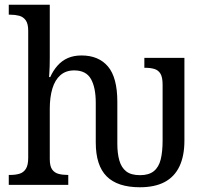

<svg xmlns="http://www.w3.org/2000/svg" viewBox="-20 -780 885 810"><path d="M570 10Q476 10 430 -36Q384 -82 384 -179V-346Q384 -411 363.5 -447Q343 -483 293 -483Q258 -483 235 -463Q212 -443 201 -406.5Q190 -370 190 -321V-109Q190 -79 200 -65Q210 -51 227 -46.5Q244 -42 265 -42H268V0H17V-42H24Q45 -42 62 -47Q79 -52 89 -67.5Q99 -83 99 -114V-650Q99 -680 88.5 -694.5Q78 -709 61 -713.5Q44 -718 24 -718H17V-760H190V-537Q190 -519 189.5 -500.5Q189 -482 188 -468.5Q187 -455 187 -455H192Q204 -482 222.5 -503Q241 -524 266 -535Q291 -546 324 -546Q396 -546 435.5 -499.5Q475 -453 475 -350V-173Q475 -133 483.5 -103Q492 -73 512.5 -57Q533 -41 571 -41Q608 -41 629 -58Q650 -75 658 -107.5Q666 -140 666 -187V-423Q666 -454 657 -469Q648 -484 631.5 -489Q615 -494 593 -494H589V-536H758V-187Q758 -122 737 -78Q716 -34 674.5 -12Q633 10 570 10Z"/></svg>

Font: Noto Serif SemiCondensed
Style: Regular
Weight: 400
Width: 4
Designer: Monotype Design Team
Foundry: Monotype Imaging Inc.
Version: Version 2.013